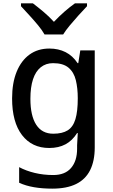

<svg xmlns="http://www.w3.org/2000/svg" viewBox="-20 -870 670 1143"><path d="M291 253Q232 253 182.5 244.5Q133 236 94 218V125Q135 147 187 159.5Q239 172 297 172Q367 172 403 130Q439 88 439 16V-6L443 -78H439Q411 -33 370 -11Q329 11 273 11Q170 11 111 -66Q52 -143 52 -284Q52 -376 79 -442.5Q106 -509 155.5 -545Q205 -581 274 -581Q328 -581 370.5 -559.5Q413 -538 442 -494H446L458 -570H544V8Q544 88 516.5 143Q489 198 433 225.5Q377 253 291 253ZM297 -74Q351 -74 383 -94Q415 -114 429 -160.5Q443 -207 443 -285Q443 -345 431.5 -392.5Q420 -440 388 -467Q356 -494 296 -494Q253 -494 222.5 -469.5Q192 -445 176.5 -398Q161 -351 161 -282Q161 -181 195.5 -127.5Q230 -74 297 -74ZM245 -665Q231 -690 207.5 -718.5Q184 -747 157 -776.5Q130 -806 105 -833V-850H176Q205 -828 238.5 -800Q272 -772 301 -740Q331 -772 363 -800Q395 -828 426 -850H498V-833Q474 -808 446.5 -777.5Q419 -747 395 -718Q371 -689 356 -665Z"/></svg>

Font: Menbere
Style: Regular
Weight: 400
Designer: Aleme Tadesse
Foundry: Sorkin Type Co
Version: Version 1.000